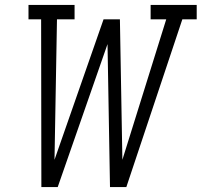

<svg xmlns="http://www.w3.org/2000/svg" viewBox="-20 -755 814 775"><path d="M147 0 146 -677H95V-735H281V-677H210L200 -110L398 -677H464L474 -110L651 -677H588V-735H774V-677H716L490 0H424L414 -577L213 0Z"/></svg>

Font: Iosevka Etoile Light Oblique
Style: Regular
Weight: 300
Italic angle: -9°
Designer: Belleve Invis
Foundry: Belleve Invis
Version: Version 15.5.2; ttfautohint (v1.8.4)